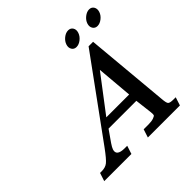

<svg xmlns="http://www.w3.org/2000/svg" viewBox="-185 -894 1059 1059"><g transform="rotate(-45 344.0 -364.5)"><path d="M593.3 -680.2Q599.6 -699.7 618.2 -714.4Q636.7 -729 655 -729Q673.3 -729 682.4 -714.4Q691.4 -699.7 685.1 -679.7Q678.7 -659.7 660.4 -645.3Q642.1 -630.9 623.5 -630.9Q605 -630.9 595.9 -645.8Q586.9 -660.6 593.3 -680.2ZM429.7 -680.2Q436 -699.7 454.3 -714.4Q472.7 -729 491.5 -729Q510.3 -729 519.3 -714.4Q528.3 -699.7 521.7 -679.7Q515.1 -659.7 496.8 -645.3Q478.5 -630.9 459.7 -630.9Q440.9 -630.9 432.1 -645.8Q423.3 -660.6 429.7 -680.2ZM461.4 -451.2 301.3 -240.7H479.5ZM634.8 0H384.8L400.4 -48.3H438.5Q462.4 -48.3 477.8 -53.7Q493.2 -59.1 494.9 -64.5Q496.6 -69.8 495.1 -85.9L482.9 -188H266.1L219.7 -121.6Q206.1 -101.6 202.1 -89.8Q188.5 -48.3 252.9 -48.3H272L256.3 0H44.4L60.1 -48.3H73.2Q102.1 -48.3 120.1 -62.7Q138.2 -77.1 176.8 -129.9L509.3 -586.9H544.4L588.9 -97.2Q591.3 -64 598.1 -56.2Q605 -48.3 633.3 -48.3H650.4Z"/></g></svg>

Font: RIT Rachana
Style: Bold Italic
Weight: 700
Designer: Hussain KH
Version: 1.4.7